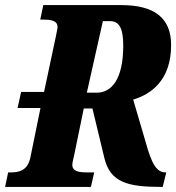

<svg xmlns="http://www.w3.org/2000/svg" viewBox="-28 -734 692 754"><path d="M-8 0H329L342 -57H315C281 -57 256 -61 256 -87C256 -93 258 -102 265 -133L301 -308H335L382 -113C405 -17 475 0 605 0H611L625 -57H622C588 -57 568 -88 544 -176L495 -343C563 -363 644 -417 644 -557C644 -663 579 -714 448 -714H142L130 -657H140C174 -657 198 -653 198 -627C198 -621 195 -612 191 -589L145 -373H55L41 -310H131L91 -114C80 -65 48 -57 15 -57H4ZM352 -370H313L376 -651H404C439 -651 456 -625 456 -555C456 -421 409 -370 352 -370Z"/></svg>

Font: Noto Serif ExtraCondensed Black
Style: Italic
Weight: 900
Width: 2
Italic angle: -12°
Designer: Monotype Design Team
Foundry: Monotype Imaging Inc.
Version: Version 2.014